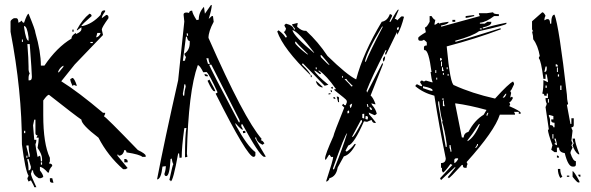

<svg xmlns="http://www.w3.org/2000/svg" viewBox="-20 -742 2435 791"><path d="M408.2 -699.2H413.1V-694.3Q399.4 -676.8 399.4 -667L418 -680.7Q426.8 -679.7 426.8 -671.9V-667Q399.4 -628.9 399.4 -620.1L404.3 -597.7L288.1 -476.6L232.4 -407.2Q302.7 -363.3 404.3 -277.3H413.1V-272.5L408.2 -262.7Q414.1 -262.7 547.9 -124Q580.1 -108.4 580.1 -100.6V-95.7H566.4Q556.6 -105.5 501 -114.3Q501 -124 492.2 -124Q487.3 -100.6 468.8 -100.6Q468.8 -105.5 463.9 -105.5V-100.6L505.9 -49.8L497.1 -44.9H487.3Q423.8 -100.6 385.7 -174.8Q315.4 -228.5 315.4 -249Q292 -264.6 181.6 -351.6Q174.8 -351.6 158.2 -328.1V-267.6Q158.2 -149.4 185.5 -91.8V-77.1L181.6 -68.4Q195.3 -68.4 195.3 -58.6Q181.6 -43.9 181.6 -31.2H176.8Q158.2 -52.7 144.5 -54.7V-40Q158.2 -22.5 158.2 -12.7L148.4 -7.8H139.6Q116.2 -21.5 116.2 -40H111.3Q111.3 -35.2 107.4 -26.4Q107.4 -17.6 129.9 29.3H121.1Q121.1 25.4 107.4 1L97.7 5.9Q92.8 -2.9 92.8 -7.8L97.7 -17.6Q84 -39.1 70.3 -147.5Q70.3 -368.2 23.4 -611.3V-653.3Q23.4 -659.2 37.1 -667H46.9Q55.7 -667 55.7 -648.4Q58.6 -648.4 70.3 -657.2Q71.3 -648.4 79.1 -648.4Q91.8 -685.5 97.7 -685.5Q126 -617.2 126 -606.4Q148.4 -529.3 148.4 -471.7H163.1Q213.9 -546.9 274.4 -583Q274.4 -596.7 293 -606.4V-601.6Q313.5 -610.4 315.4 -620.1V-629.9L296.9 -616.2V-620.1Q319.3 -662.1 348.6 -685.5Q357.4 -683.6 357.4 -675.8Q315.4 -639.6 315.4 -634.8H320.3Q360.4 -643.6 394.5 -680.7Q397.5 -699.2 408.2 -699.2ZM79.1 -634.8V-629.9Q86.9 -574.2 97.7 -574.2V-587.9Q91.8 -634.8 79.1 -634.8ZM278.3 -620.1H283.2V-611.3H278.3ZM380.9 -606.4Q380.9 -604.5 376 -587.9Q389.6 -590.8 394.5 -606.4ZM70.3 -579.1V-569.3H74.2V-579.1ZM352.5 -569.3V-564.5H362.3V-569.3ZM92.8 -560.5Q97.7 -497.1 97.7 -466.8V-458Q97.7 -447.3 102.5 -439.5Q97.7 -431.6 97.7 -420.9V-411.1H102.5Q111.3 -411.1 111.3 -425.8Q111.3 -443.4 102.5 -560.5ZM218.8 -444.3H222.7L241.2 -466.8V-471.7Q224.6 -462.9 218.8 -444.3ZM278.3 -420.9Q286.1 -420.9 296.9 -388.7H293L283.2 -392.6Q283.2 -388.7 278.3 -388.7Q269.5 -407.2 269.5 -416ZM121.1 -249 116.2 -225.6 121.1 -166H129.9Q129.9 -155.3 126 -147.5Q126 -140.6 134.8 -95.7L144.5 -100.6Q148.4 -92.8 148.4 -77.1H153.3V-86.9Q153.3 -106.4 134.8 -132.8Q139.6 -158.2 139.6 -174.8H129.9L134.8 -184.6Q126 -184.6 126 -193.4V-249ZM79.1 -203.1V-193.4H84V-203.1ZM88.9 -142.6V-137.7Q97.7 -107.4 97.7 -95.7H102.5V-105.5Q97.7 -123 97.7 -142.6ZM88.9 -100.6V-91.8H92.8V-100.6ZM92.8 -86.9V-82Q97.7 -64.5 97.7 -40Q107.4 -40 107.4 -54.7L97.7 -86.9ZM492.2 -86.9H497.1Q505.9 -85 505.9 -77.1V-73.2H492.2ZM148.4 -73.2V-63.5H153.3V-73.2ZM185.5 -7.8H195.3L200.2 10.7H195.3Q185.5 10.7 185.5 1Z M754.9 -594.7 753.9 -604.5H749L750 -594.7ZM734.4 -347.7 739.3 -348.6V-352.5Q739.3 -363.3 745.1 -385.7L743.2 -394.5H739.3Q739.3 -386.7 733.4 -356.4ZM967.8 -238.3 966.8 -247.1 850.6 -475.6H841.8Q842.8 -466.8 963.9 -238.3ZM836.9 -478.5 845.7 -479.5Q839.8 -486.3 838.9 -502H830.1ZM733.4 -491.2 742.2 -492.2Q742.2 -497.1 746.1 -506.8Q740.2 -514.6 739.3 -520.5Q761.7 -535.2 761.7 -565.4V-573.2H760.7Q752.9 -573.2 750 -590.8H746.1ZM683.6 4.9Q682.6 0 677.7 0Q691.4 -65.4 694.3 -65.4Q689.5 -73.2 687.5 -88.9L682.6 -86.9Q678.7 -16.6 665 -16.6Q658.2 -16.6 657.2 -25.4Q663.1 -42 663.1 -57.6L649.4 -55.7Q643.6 -2.9 627 -2.9Q657.2 -161.1 713.9 -411.1L739.3 -653.3L736.3 -681.6Q736.3 -690.4 748 -690.4Q753.9 -690.4 758.8 -688.5Q759.8 -698.2 771.5 -698.2Q773.4 -684.6 790 -659.2L798.8 -661.1Q798.8 -691.4 820.3 -713.9L824.2 -685.5L848.6 -720.7L852.5 -721.7Q852.5 -705.1 839.8 -664.1L852.5 -675.8H857.4L860.4 -652.3Q838.9 -612.3 838.9 -585.9Q985.4 -252.9 1058.6 -168.9Q1054.7 -168 1054.7 -164.1Q1061.5 -164.1 1069.3 -151.4L1061.5 -145.5Q1037.1 -157.2 1035.2 -175.8L1030.3 -174.8Q1031.2 -169.9 1075.2 -96.7L1067.4 -95.7Q1046.9 -104.5 978.5 -230.5L973.6 -228.5L974.6 -220.7Q980.5 -211.9 980.5 -207Q973.6 -207 949.2 -235.4L951.2 -226.6Q998 -140.6 1032.2 -115.2V-103.5Q1032.2 -96.7 1024.4 -95.7Q999 -95.7 868.2 -356.4Q876 -359.4 876 -362.3Q841.8 -436.5 831.1 -445.3L817.4 -444.3Q802.7 -473.6 794.9 -473.6Q755.9 -366.2 750 -109.4L752 -95.7L742.2 -93.8Q742.2 -188.5 748 -214.8L739.3 -213.9Q728.5 -134.8 728.5 -92.8L719.7 -91.8L717.8 -110.4L713.9 -109.4Q693.4 3.9 683.6 4.9ZM981.4 -193.4 980.5 -202.1 990.2 -203.1 991.2 -194.3ZM867.2 -366.2H862.3Q854.5 -366.2 835 -409.2L842.8 -414.1Q867.2 -370.1 867.2 -366.2ZM836.9 -427.7H830.1Q823.2 -427.7 822.3 -436.5Q836.9 -436.5 836.9 -427.7Z M1325.2 6.8 1324.2 2.9Q1352.5 -83 1352.5 -94.7Q1352.5 -95.7 1350.6 -95.7L1346.7 -94.7Q1341.8 -95.7 1338.9 -104.5L1335 -103.5L1323.2 -85L1319.3 -84V-89.8Q1319.3 -104.5 1353.5 -180.7Q1355.5 -193.4 1398.4 -298.8L1388.7 -308.6L1394.5 -314.5Q1397.5 -308.6 1401.4 -308.6H1404.3Q1409.2 -320.3 1409.2 -322.3Q1408.2 -325.2 1407.7 -328.6Q1407.2 -332 1358.4 -370.1L1356.4 -374L1364.3 -375Q1325.2 -430.7 1294.9 -451.2L1291 -450.2L1301.8 -441.4V-437.5L1297.9 -436.5Q1279.3 -451.2 1274.4 -451.2Q1281.2 -435.5 1333 -392.6L1317.4 -388.7L1228.5 -480.5L1224.6 -479.5V-475.6Q1256.8 -445.3 1259.8 -431.6Q1146.5 -541 1122.1 -612.3L1127.9 -617.2Q1153.3 -596.7 1155.3 -587.9L1162.1 -588.9Q1161.1 -595.7 1149.4 -610.4Q1156.2 -612.3 1158.2 -625Q1153.3 -630.9 1151.4 -638.7L1158.2 -644.5Q1187.5 -637.7 1191.4 -620.1L1195.3 -621.1L1194.3 -625Q1184.6 -635.7 1182.6 -641.6L1206.1 -647.5V-643.6L1204.1 -633.8L1205.1 -630.9Q1222.7 -615.2 1235.4 -615.2H1241.2Q1291 -569.3 1329.1 -511.7Q1410.2 -432.6 1447.3 -415Q1475.6 -523.4 1552.7 -652.3Q1576.2 -656.2 1585.9 -683.6H1587.9Q1593.8 -682.6 1595.7 -676.8Q1585 -656.2 1585 -652.3V-651.4L1588.9 -652.3Q1615.2 -701.2 1621.1 -703.1L1622.1 -700.2L1606.4 -664.1H1608.4Q1614.3 -663.1 1616.2 -658.2L1632.8 -673.8L1636.7 -674.8L1644.5 -672.9Q1633.8 -629.9 1617.2 -598.6L1615.2 -609.4L1569.3 -514.6L1566.4 -522.5Q1572.3 -533.2 1572.3 -535.2H1568.4Q1509.8 -420.9 1490.2 -368.2L1492.2 -360.4L1555.7 -483.4L1557.6 -476.6L1506.8 -348.6Q1517.6 -339.8 1527.3 -312.5H1523.4L1509.8 -316.4L1512.7 -309.6Q1528.3 -292 1532.2 -273.4Q1526.4 -267.6 1522.5 -267.6L1499 -278.3L1501 -270.5Q1511.7 -259.8 1529.3 -236.3L1522.5 -235.4Q1514.6 -236.3 1510.7 -248L1492.2 -240.2L1479.5 -242.2Q1438.5 -148.4 1415 -142.6Q1404.3 -124 1403.3 -120.1Q1407.2 -119.1 1408.2 -117.2Q1426.8 -129.9 1440.4 -148.4L1444.3 -149.4L1445.3 -146.5Q1422.9 -104.5 1396.5 -97.7L1371.1 -51.8Q1365.2 -14.6 1336.9 -7.8Q1336.9 0 1325.2 6.8ZM1274.4 -523.4 1273.4 -526.4Q1209 -612.3 1184.6 -618.2Q1189.5 -593.8 1274.4 -523.4ZM1248 -516.6 1247.1 -520.5Q1201.2 -564.5 1199.2 -570.3L1195.3 -569.3L1197.3 -561.5Q1215.8 -540 1248 -516.6ZM1483.4 -487.3 1487.3 -488.3Q1501 -524.4 1557.6 -632.8L1553.7 -631.8Q1490.2 -527.3 1483.4 -487.3ZM1617.2 -618.2Q1623 -619.1 1623 -625L1622.1 -631.8Q1616.2 -628.9 1615.2 -624ZM1337.9 -473.6Q1336.9 -477.5 1304.7 -514.6L1299.8 -513.7L1302.7 -505.9Q1333 -473.6 1337.9 -473.6ZM1285.2 -457 1284.2 -464.8 1280.3 -463.9 1281.2 -457ZM1558.6 -488.3 1557.6 -498Q1557.6 -503.9 1566.4 -510.7V-506.8Q1565.4 -490.2 1558.6 -488.3ZM1260.7 -423.8 1259.8 -431.6 1263.7 -432.6 1264.6 -424.8ZM1306.6 -381.8Q1286.1 -386.7 1281.2 -408.2Q1285.2 -408.2 1310.5 -382.8ZM1393.6 -421.9 1391.6 -429.7 1388.7 -428.7 1389.6 -421.9ZM1426.8 -385.7 1433.6 -387.7Q1408.2 -411.1 1407.2 -417L1399.4 -416Q1424.8 -391.6 1426.8 -385.7ZM1351.6 -377H1348.6Q1344.7 -377 1343.8 -381.8L1350.6 -384.8ZM1343.8 -362.3 1341.8 -370.1 1345.7 -371.1 1347.7 -363.3ZM1334 -352.5 1333 -356.4 1340.8 -358.4 1341.8 -354.5ZM1362.3 -335H1358.4Q1353.5 -335 1352.5 -340.8L1359.4 -341.8ZM1377 -321.3H1373L1367.2 -343.8H1370.1Q1376 -343.8 1377 -337.9L1376 -332ZM1422.9 -296.9Q1428.7 -298.8 1430.7 -315.4Q1420.9 -310.5 1420.9 -307.6ZM1494.1 -300.8 1498 -301.8 1495.1 -313.5 1491.2 -312.5ZM1412.1 -274.4Q1418 -275.4 1418.9 -280.3L1417 -287.1Q1411.1 -285.2 1411.1 -281.2ZM1512.7 -289.1Q1510.7 -299.8 1504.9 -299.8H1502Q1503.9 -289.1 1509.8 -289.1ZM1480.5 -253.9V-273.4L1472.7 -272.5V-255.9ZM1494.1 -249 1496.1 -257.8Q1495.1 -263.7 1490.2 -263.7H1486.3L1485.4 -252ZM1429.7 -177.7 1433.6 -178.7Q1439.5 -180.7 1471.7 -240.2L1470.7 -247.1H1466.8ZM1352.5 -43.9 1356.4 -44.9Q1392.6 -134.8 1410.2 -193.4Q1402.3 -191.4 1351.6 -47.9Z M2011.7 -691.4Q2011.7 -683.6 2035.2 -683.6V-675.8H2015.6Q1982.4 -650.4 1957 -648.4V-644.5H1976.6L1988.3 -652.3H2003.9V-648.4Q2003.9 -636.7 1968.8 -628.9V-625H1972.7Q2005.9 -636.7 2066.4 -648.4V-644.5Q2066.4 -638.7 1953.1 -613.3Q1927.7 -593.8 1855.5 -574.2V-570.3H1859.4Q1863.3 -570.3 2039.1 -625H2043V-621.1Q1939.5 -582 1820.3 -550.8Q1835 -390.6 1851.6 -390.6Q1923.8 -357.4 2019.5 -335.9Q2076.2 -398.4 2093.8 -406.2L2097.7 -398.4V-394.5Q2085.9 -367.2 2082 -367.2L2085.9 -359.4L2082 -339.8L2089.8 -343.8Q2089.8 -339.8 2093.8 -339.8Q2085.9 -322.3 2078.1 -320.3L2082 -312.5L2078.1 -304.7Q2125 -284.2 2125 -277.3V-273.4H2117.2V-281.2H2097.7L2101.6 -273.4V-269.5H2039.1Q2017.6 -202.1 1902.3 -74.2L1906.2 -66.4Q1902.3 -59.6 1902.3 -50.8H1894.5Q1886.7 -50.8 1886.7 -62.5H1882.8Q1833 -7.8 1828.1 -7.8Q1828.1 -11.7 1824.2 -11.7L1855.5 -50.8V-54.7L1796.9 0L1793 -7.8L1843.8 -62.5L1835.9 -66.4Q1810.5 -31.2 1804.7 -31.2L1800.8 -39.1V-50.8H1796.9V-70.3Q1816.4 -70.3 1816.4 -89.8Q1789.1 -221.7 1769.5 -347.7Q1723.6 -359.4 1691.4 -386.7Q1692.4 -394.5 1699.2 -394.5Q1711.9 -386.7 1718.8 -386.7V-390.6L1710.9 -402.3Q1711.9 -410.2 1718.8 -410.2L1726.6 -406.2L1734.4 -410.2Q1759.8 -402.3 1761.7 -402.3V-406.2Q1757.8 -413.1 1753.9 -445.3H1757.8Q1746.1 -535.2 1730.5 -535.2Q1726.6 -535.2 1726.6 -539.1V-546.9Q1726.6 -554.7 1738.3 -554.7V-566.4Q1738.3 -569.3 1726.6 -578.1L1718.8 -574.2H1710.9Q1703.1 -574.2 1703.1 -582V-585.9Q1703.1 -590.8 1734.4 -609.4L1730.5 -628.9Q1738.3 -628.9 1750 -652.3V-675.8H1757.8Q1767.6 -660.2 1773.4 -660.2L1769.5 -640.6H1773.4Q1775.4 -640.6 1785.2 -648.4Q1789.1 -648.4 1789.1 -644.5Q1795.9 -648.4 1828.1 -652.3Q1828.1 -642.6 1796.9 -636.7V-632.8H1800.8L1957 -675.8L1953.1 -683.6V-687.5H1984.4ZM1929.7 -679.7H1933.6V-675.8Q1904.3 -668 1898.4 -668V-675.8Q1902.3 -675.8 1929.7 -679.7ZM1843.8 -660.2H1855.5V-652.3H1843.8ZM1957 -625V-621.1H1964.8V-625ZM1793 -503.9V-492.2Q1800.8 -492.2 1800.8 -500ZM1796.9 -488.3V-468.8H1800.8V-488.3ZM1800.8 -464.8V-449.2H1808.6Q1804.7 -456.1 1804.7 -464.8ZM1820.3 -464.8V-457H1824.2V-464.8ZM1773.4 -453.1V-441.4H1777.3V-453.1ZM1804.7 -441.4V-433.6H1808.6V-441.4ZM1824.2 -437.5V-429.7H1828.1V-437.5ZM1777.3 -421.9V-414.1H1781.2V-421.9ZM1722.7 -386.7V-378.9Q1753.9 -367.2 1761.7 -367.2V-371.1Q1761.7 -378.9 1722.7 -386.7ZM2062.5 -355.5 2050.8 -339.8H2054.7Q2060.5 -339.8 2066.4 -355.5ZM1800.8 -335.9V-332H1808.6V-335.9ZM1804.7 -328.1V-304.7H1812.5Q1808.6 -310.5 1808.6 -328.1ZM1785.2 -324.2V-312.5L1816.4 -136.7H1820.3V-148.4Q1812.5 -206.1 1800.8 -242.2H1804.7Q1796.9 -250 1789.1 -324.2ZM1855.5 -316.4V-312.5L1882.8 -175.8H1890.6Q1890.6 -193.4 1910.2 -199.2Q1934.6 -246.1 1972.7 -269.5L1984.4 -289.1Q1914.1 -308.6 1855.5 -316.4ZM1988.3 -277.3 1984.4 -269.5V-265.6H1988.3Q1988.3 -269.5 1992.2 -277.3ZM1953.1 -230.5Q1922.9 -184.6 1906.2 -164.1V-160.2Q1934.6 -176.8 1957 -230.5ZM1945.3 -148.4Q1945.3 -142.6 1937.5 -132.8H1941.4Q1949.2 -142.6 1949.2 -144.5V-148.4ZM1832 -144.5V-132.8Q1835.9 -126 1835.9 -117.2H1839.8V-121.1L1835.9 -144.5ZM1851.6 -82V-70.3Q1857.4 -70.3 1867.2 -85.9V-89.8H1859.4Q1851.6 -88.9 1851.6 -82Z M2213.9 -691.4Q2220.7 -691.4 2227.5 -676.8Q2222.7 -668.9 2222.7 -658.2L2232.4 -663.1H2237.3Q2246.1 -663.1 2246.1 -644.5H2251Q2251 -681.6 2264.6 -681.6Q2283.2 -633.8 2315.4 -352.5Q2315.4 -333 2320.3 -315.4Q2320.3 -310.5 2315.4 -310.5L2330.1 -231.4H2334V-254.9H2343.8V-226.6Q2343.8 -217.8 2334 -217.8Q2334 -212.9 2338.9 -204.1L2334 -162.1L2338.9 -152.3L2334 -143.6L2338.9 -133.8Q2330.1 -119.1 2330.1 -111.3Q2340.8 -78.1 2352.5 -78.1V-64.5Q2352.5 -55.7 2343.8 -55.7H2338.9Q2320.3 -55.7 2306.6 -111.3Q2283.2 -114.3 2283.2 -133.8H2274.4V-115.2H2264.6L2251 -125L2255.9 -143.6Q2237.3 -194.3 2237.3 -208H2241.2L2227.5 -300.8Q2232.4 -310.5 2232.4 -315.4Q2227.5 -323.2 2227.5 -337.9H2237.3V-356.4H2232.4V-347.7H2222.7Q2222.7 -356.4 2213.9 -356.4Q2218.8 -371.1 2218.8 -412.1L2237.3 -403.3V-408.2L2232.4 -435.5H2227.5V-417H2218.8Q2209 -493.2 2200.2 -501V-504.9Q2200.2 -509.8 2204.1 -509.8Q2196.3 -554.7 2176.8 -580.1Q2176.8 -593.8 2171.9 -612.3H2176.8L2171.9 -621.1V-654.3ZM2269.5 -477.5V-467.8H2278.3Q2278.3 -477.5 2269.5 -477.5ZM2227.5 -467.8 2222.7 -445.3Q2232.4 -445.3 2232.4 -459V-467.8ZM2274.4 -463.9V-445.3H2278.3V-463.9ZM2278.3 -435.5V-426.8H2283.2V-435.5ZM2227.5 -389.6V-379.9H2232.4V-389.6ZM2288.1 -389.6V-371.1H2293V-389.6ZM2237.3 -334V-319.3H2241.2V-334ZM2241.2 -268.6V-263.7Q2246.1 -255.9 2246.1 -245.1V-226.6Q2259.8 -226.6 2259.8 -217.8H2264.6V-236.3Q2251 -236.3 2251 -245.1V-250H2259.8V-263.7Q2244.1 -268.6 2241.2 -268.6ZM2255.9 -189.5V-170.9H2259.8V-189.5ZM2264.6 -170.9V-167Q2269.5 -157.2 2269.5 -152.3Q2264.6 -152.3 2264.6 -148.4L2274.4 -143.6V-148.4L2269.5 -170.9ZM2338.9 -170.9H2348.6Q2348.6 -154.3 2367.2 -106.4H2362.3Q2346.7 -118.2 2338.9 -143.6L2343.8 -152.3Q2338.9 -161.1 2338.9 -170.9ZM2274.4 -101.6Q2283.2 -100.6 2283.2 -92.8H2274.4ZM2278.3 -45.9H2288.1Q2288.1 -27.3 2296.9 -13.7L2288.1 -8.8Q2278.3 -25.4 2278.3 -45.9ZM2338.9 -37.1Q2344.7 -37.1 2367.2 4.9V9.8H2362.3Q2357.4 9.8 2338.9 -13.7ZM2362.3 -22.5H2371.1V-13.7Q2362.3 -13.7 2362.3 -22.5ZM2315.4 -18.6H2325.2V-13.7H2315.4Z"/></svg>

Font: Blackcraft
Style: Regular
Weight: 400
Designer: GGBotNet
Foundry: GGBotNet
Version: 1.00